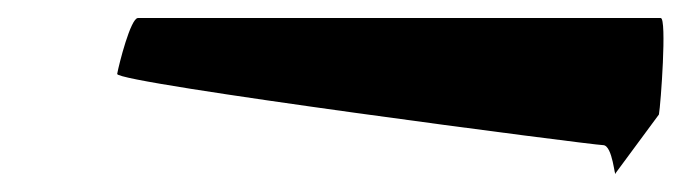

<svg xmlns="http://www.w3.org/2000/svg" viewBox="-20 -380 758 213"><path d="M110 -298C108 -288 638 -219 649 -219C660 -219 662 -180 663 -188L711 -253C713 -264 720 -360 713 -360H133C125 -360 112 -309 110 -298Z"/></svg>

Font: Ampere
Style: SCSuExtIta
Weight: 400
Version: Version 1